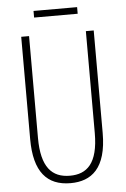

<svg xmlns="http://www.w3.org/2000/svg" viewBox="-57 -875 608 926"><g transform="rotate(-5 246.5 -411.5)"><path d="M352 -833H141V-801H352ZM422 -218V-714H384V-221C384 -73 329 -26 247 -26C160 -26 109 -79 109 -221V-714H71V-218C71 -60 133 10 247 10C348 10 422 -46 422 -218Z"/></g></svg>

Font: Noto Sans Sinhala ExtraCondensed ExtraLight
Style: Regular
Weight: 200
Width: 2
Designer: Jelle Bosma - Monotype Design Team
Foundry: Monotype Imaging Inc.
Version: Version 2.006